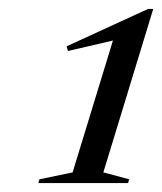

<svg xmlns="http://www.w3.org/2000/svg" viewBox="-20 -742 364 431"><path d="M143 -355 233.5 -651 132.5 -627.5 129.5 -638 312.5 -722H324L212 -355L270 -339.5L267.5 -331H66L68.5 -339.5Z"/></svg>

Font: Newsreader 72pt
Style: Italic
Weight: 400
Italic angle: -17°
Designer: Hugues Gentile
Foundry: Production Type
Version: Version 1.003; ttfautohint (v1.8.3)